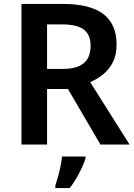

<svg xmlns="http://www.w3.org/2000/svg" viewBox="-20 -734 683 975"><path d="M300 -714Q438 -714 505 -662.5Q572 -611 572 -508Q572 -456 553.5 -419Q535 -382 504.5 -357Q474 -332 438 -317L638 0H490L325 -282H219V0H89V-714ZM296 -610H219V-384H299Q369 -384 404.5 -412.5Q440 -441 440 -502Q440 -558 405.5 -584Q371 -610 296 -610ZM414 71Q404 103 382.5 144.5Q361 186 334 221H261V208Q267 190 274.5 163.5Q282 137 287.5 109.5Q293 82 295 61H414Z"/></svg>

Font: Noto Sans Cherokee SemiBold
Style: Regular
Weight: 600
Designer: Monotype Design Team
Foundry: Monotype Imaging Inc.
Version: Version 2.001; ttfautohint (v1.8.4.7-5d5b)